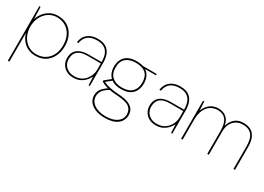

<svg xmlns="http://www.w3.org/2000/svg" viewBox="-13 -1224 2979 2167"><g transform="rotate(30 1476.0 -140.5)"><path d="M64 215V-496H80L85 -342H86Q100 -386 130.5 -424Q161 -462 204.5 -485Q248 -508 302 -508Q378 -508 430.5 -474.5Q483 -441 511.5 -382.5Q540 -324 540 -249Q540 -174 511.5 -115Q483 -56 430.5 -22Q378 12 302 12Q220 12 162.5 -35.5Q105 -83 84 -159V215ZM302 -8Q366 -8 414.5 -37Q463 -66 490.5 -120Q518 -174 518 -248Q518 -322 490.5 -375.5Q463 -429 414.5 -458.5Q366 -488 302 -488Q242 -488 194 -456Q146 -424 118.5 -369.5Q91 -315 91 -248Q91 -179 118.5 -124.5Q146 -70 194 -39Q242 -8 302 -8Z M797 12Q743 12 705 -10Q667 -32 647 -68Q627 -104 627 -145Q627 -200 650.5 -234Q674 -268 717 -284.5Q760 -301 818 -301H988Q988 -359 972 -400.5Q956 -442 920 -465Q884 -488 823 -488Q752 -488 709 -456Q666 -424 654 -356H634Q642 -409 668.5 -442.5Q695 -476 735 -492Q775 -508 823 -508Q892 -508 932.5 -481Q973 -454 990.5 -408Q1008 -362 1008 -305V0H992L987 -109H986Q981 -99 968 -79Q955 -59 933 -38.5Q911 -18 878 -3Q845 12 797 12ZM799 -8Q848 -8 884 -26.5Q920 -45 943 -74Q966 -103 977 -135.5Q988 -168 988 -197V-283H818Q752 -283 715 -264.5Q678 -246 663.5 -215Q649 -184 649 -145Q649 -109 666.5 -77.5Q684 -46 718 -27Q752 -8 799 -8Z M1329 227Q1263 227 1212 207.5Q1161 188 1131.5 152Q1102 116 1102 66Q1102 35 1112 10Q1122 -15 1145.5 -38.5Q1169 -62 1210 -89L1232 -78Q1170 -44 1147 -10Q1124 24 1124 64Q1124 107 1150.5 139Q1177 171 1223.5 189Q1270 207 1329 207Q1393 207 1438 189.5Q1483 172 1507 141Q1531 110 1531 71Q1531 10 1488.5 -22.5Q1446 -55 1339 -62Q1288 -65 1251 -70.5Q1214 -76 1188 -83.5Q1162 -91 1143 -99.5Q1124 -108 1109 -117V-133L1191 -198L1213 -191L1124 -119L1118 -133Q1132 -128 1146.5 -120.5Q1161 -113 1183.5 -106Q1206 -99 1243 -92.5Q1280 -86 1340 -82Q1420 -77 1466.5 -57.5Q1513 -38 1533 -6.5Q1553 25 1553 68Q1553 109 1530.5 145.5Q1508 182 1459 204.5Q1410 227 1329 227ZM1328 -146Q1261 -146 1218 -170Q1175 -194 1154.5 -235Q1134 -276 1134 -326Q1134 -381 1154.5 -421.5Q1175 -462 1218 -485Q1261 -508 1328 -508Q1398 -508 1440.5 -485Q1483 -462 1503 -421.5Q1523 -381 1523 -326Q1523 -276 1503 -235Q1483 -194 1440.5 -170Q1398 -146 1328 -146ZM1328 -166Q1418 -166 1460 -210Q1502 -254 1502 -327Q1502 -410 1458 -449Q1414 -488 1328 -488Q1249 -488 1202 -449Q1155 -410 1155 -327Q1155 -247 1202 -206.5Q1249 -166 1328 -166ZM1423 -478 1414 -496H1594V-478Z M1872 12Q1818 12 1780 -10Q1742 -32 1722 -68Q1702 -104 1702 -145Q1702 -200 1725.5 -234Q1749 -268 1792 -284.5Q1835 -301 1893 -301H2063Q2063 -359 2047 -400.5Q2031 -442 1995 -465Q1959 -488 1898 -488Q1827 -488 1784 -456Q1741 -424 1729 -356H1709Q1717 -409 1743.5 -442.5Q1770 -476 1810 -492Q1850 -508 1898 -508Q1967 -508 2007.5 -481Q2048 -454 2065.5 -408Q2083 -362 2083 -305V0H2067L2062 -109H2061Q2056 -99 2043 -79Q2030 -59 2008 -38.5Q1986 -18 1953 -3Q1920 12 1872 12ZM1874 -8Q1923 -8 1959 -26.5Q1995 -45 2018 -74Q2041 -103 2052 -135.5Q2063 -168 2063 -197V-283H1893Q1827 -283 1790 -264.5Q1753 -246 1738.5 -215Q1724 -184 1724 -145Q1724 -109 1741.5 -77.5Q1759 -46 1793 -27Q1827 -8 1874 -8Z M2198 0V-496H2214L2220 -382H2221Q2247 -445 2291 -476.5Q2335 -508 2398 -508Q2427 -508 2458 -497Q2489 -486 2514.5 -457.5Q2540 -429 2551 -374H2552Q2566 -430 2608 -469Q2650 -508 2723 -508Q2778 -508 2817.5 -486.5Q2857 -465 2878.5 -418Q2900 -371 2900 -293V0H2880V-295Q2880 -396 2841 -442Q2802 -488 2723 -488Q2679 -488 2641.5 -467Q2604 -446 2581.5 -404.5Q2559 -363 2559 -300V0H2539V-300Q2539 -397 2502.5 -442.5Q2466 -488 2398 -488Q2344 -488 2303.5 -461.5Q2263 -435 2240.5 -384Q2218 -333 2218 -257V0Z"/></g></svg>

Font: DM Sans 28pt Thin
Style: Regular
Weight: 250
Version: Version 4.004;gftools[0.9.30]